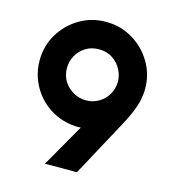

<svg xmlns="http://www.w3.org/2000/svg" viewBox="-102 -764 776 851"><g transform="rotate(15 285.5 -338.5)"><path d="M181.3 0 293.1 -195.4Q251.8 -193.5 214 -204.5Q176.2 -215.4 144.6 -237.1Q112.9 -258.7 89.5 -289.4Q66.1 -320.1 53 -357.2Q39.9 -394.4 39.9 -436.1Q39.9 -502.6 72.2 -557Q104.4 -611.4 159.3 -644.4Q214.2 -677.4 280.6 -677.4Q347.9 -677.4 403.2 -644.6Q458.4 -611.8 491.4 -556.7Q524.4 -501.7 524.4 -435.6Q524.4 -410.3 519 -383.9Q513.5 -357.6 501.2 -327.5Q488.9 -297.4 467.5 -258.2L328 0ZM282.8 -318.1Q315.4 -318.1 341.9 -333.7Q368.4 -349.3 384 -376.2Q399.6 -403.1 399.6 -434.5Q399.6 -461.9 385.9 -488.8Q372.3 -515.6 345.8 -533.7Q319.3 -551.8 282 -551.8Q247.3 -551.8 221.2 -535.3Q195.2 -518.9 180.4 -492.4Q165.6 -465.9 165.6 -435.3Q165.6 -400.6 182.4 -374.2Q199.2 -347.9 226.1 -333Q253 -318.1 282.8 -318.1Z"/></g></svg>

Font: Atkinson Hyperlegible Next
Style: Regular
Weight: 400
Designer: Elliott Scott, Megan Eiswerth, Linus Boman, Theodore Petrosky, Letters from Sweden
Foundry: Applied Design Works, Letters from Sweden
Version: Version 2.001